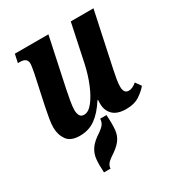

<svg xmlns="http://www.w3.org/2000/svg" viewBox="-183 -654 935 1011"><g transform="rotate(-30 284.5 -148.0)"><path d="M141 10Q85 10 62.5 -22Q40 -54 40 -98Q40 -121 45.5 -152Q51 -183 58 -218L96 -395Q99 -412 101.5 -426.5Q104 -441 104 -450Q104 -485 61 -485H48L59 -536H263L200 -240Q192 -202 187 -171.5Q182 -141 182 -121Q182 -103 189 -89Q196 -75 215 -75Q242 -75 268 -108Q294 -141 315.5 -193Q337 -245 350 -304L399 -536H537L467 -208Q461 -180 456.5 -154Q452 -128 452 -109Q452 -67 482 -67Q505 -67 530 -89L554 -55Q533 -30 502 -10Q471 10 423 10Q368 10 342 -16Q316 -42 316 -83Q316 -88 316 -94Q316 -100 317 -106H313Q276 -48 235.5 -19Q195 10 141 10ZM153 240Q150 194 153 160.5Q156 127 175 99.5Q194 72 237 45Q257 31 266.5 18Q276 5 277 -15H315Q319 41 315.5 75.5Q312 110 292.5 135.5Q273 161 229 189Q210 202 201.5 214Q193 226 193 240Z"/></g></svg>

Font: Noto Serif Condensed
Style: Bold Italic
Weight: 700
Width: 3
Italic angle: -12°
Designer: Monotype Design Team
Foundry: Monotype Imaging Inc.
Version: Version 2.014